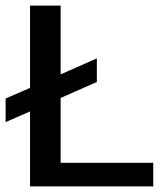

<svg xmlns="http://www.w3.org/2000/svg" viewBox="-44 -664 589 684"><path d="M63 -267 -24 -229V-313L63 -351V-644H172V-399L301 -456V-372L172 -315V-84H502V0H63Z"/></svg>

Font: Kanit
Style: Regular
Weight: 400
Designer: Katatrad Team
Foundry: Cadson Demak
Version: Version 1.001